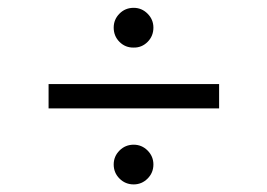

<svg xmlns="http://www.w3.org/2000/svg" viewBox="-20 -534 693 498"><path d="M548.3 -315.9V-252.9H106V-315.9ZM326.7 -410.6Q305.2 -410.2 290 -425.3Q274.9 -440.4 274.9 -462.4Q274.9 -483.4 289.8 -498.5Q304.7 -513.7 326.7 -513.7Q347.7 -513.7 362.8 -498.5Q377.9 -483.4 377.9 -462.4Q377.9 -440.4 362.8 -425.3Q347.7 -410.2 326.7 -410.6ZM326.7 -55.7Q305.2 -55.7 290 -70.8Q274.9 -85.9 274.9 -107.4Q274.9 -128.4 290 -143.6Q305.2 -158.7 326.7 -158.7Q347.7 -158.7 362.8 -143.6Q377.9 -128.4 377.9 -107.4Q377.9 -85.9 362.8 -70.8Q347.7 -55.7 326.7 -55.7Z"/></svg>

Font: Inter Light
Style: Regular
Weight: 300
Designer: Rasmus Andersson
Foundry: rsms
Version: Version 4.000;git-a52131595